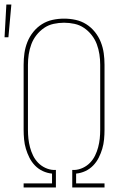

<svg xmlns="http://www.w3.org/2000/svg" viewBox="-32 -825 552 845"><path d="M72 0V-18H197V-61Q176 -63 156.5 -72Q137 -81 122 -96.5Q107 -112 97.5 -131Q88 -150 82 -170Q76 -190 74 -211.5Q72 -233 72 -254V-540Q72 -566 75.5 -591Q79 -616 88.5 -640Q98 -664 114.5 -684.5Q131 -705 152.5 -718.5Q174 -732 199 -737.5Q224 -743 250 -743Q276 -743 301 -737.5Q326 -732 347.5 -718.5Q369 -705 385.5 -684.5Q402 -664 411.5 -640Q421 -616 424.5 -591Q428 -566 428 -540V-254Q428 -233 426 -211.5Q424 -190 418 -170Q412 -150 402.5 -131Q393 -112 378 -96.5Q363 -81 343.5 -72Q324 -63 303 -61V-18H428V0H286V-77H296Q315 -78 333 -86.5Q351 -95 364.5 -109Q378 -123 386.5 -140.5Q395 -158 400 -177Q405 -196 407 -215Q409 -234 409 -254V-540Q409 -563 405.5 -586Q402 -609 394 -630.5Q386 -652 371.5 -670.5Q357 -689 338 -702Q319 -715 296 -720Q273 -725 250 -725Q227 -725 204 -720Q181 -715 162 -702Q143 -689 128.5 -670.5Q114 -652 106 -630.5Q98 -609 94.5 -586Q91 -563 91 -540V-254Q91 -234 93 -215Q95 -196 100 -177Q105 -158 113.5 -140.5Q122 -123 135.5 -109Q149 -95 167 -86.5Q185 -78 204 -77H214V0ZM-12 -661 -4 -805H18L5 -661Z"/></svg>

Font: Iosevka Curly Thin
Style: Regular
Weight: 100
Monospace: yes
Designer: Belleve Invis
Foundry: Belleve Invis
Version: Version 22.1.2; ttfautohint (v1.8.4)